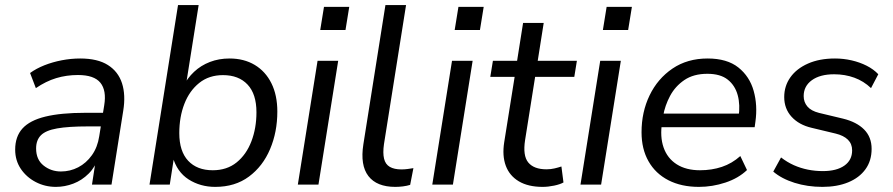

<svg xmlns="http://www.w3.org/2000/svg" viewBox="-20 -725 3508 754"><path d="M199.4 8.9Q157 8.9 120.5 -10Q84.1 -28.9 61.8 -61.8Q39.6 -94.8 39.6 -137.3Q39.6 -188.8 68.3 -220.5Q97.1 -252.2 158.1 -267.1Q219.1 -282 314.6 -282H395.1L386.8 -228.6H325.9Q248.9 -228.6 204.3 -220.7Q159.8 -212.9 140.8 -193.9Q121.8 -174.9 121.8 -142.1Q121.8 -98.1 151.2 -74.9Q180.5 -51.6 219.3 -51.6Q255.5 -51.6 287.1 -68Q318.7 -84.4 340.9 -115.5Q363.1 -146.6 369.7 -190.1L389.3 -311.7Q398.8 -369.8 374.2 -400.1Q349.6 -430.4 286.2 -430.4Q241.1 -430.4 200.7 -418.2Q160.2 -405.9 120.8 -378.9L98.1 -438.3Q122.1 -455.8 154.2 -468.6Q186.3 -481.3 222.6 -488.3Q258.9 -495.3 294.8 -495.3Q363.2 -495.3 403.6 -469.7Q444.1 -444.2 459.1 -398.2Q474 -352.1 464 -290.3L417.9 0H341.2L358.3 -110.4H368.3Q354.8 -69.8 328.2 -43.2Q301.7 -16.7 268 -3.9Q234.4 8.9 199.4 8.9Z M825.2 8.9Q766.6 8.9 720.7 -20.4Q674.8 -49.8 657.8 -110.3H663.8L646.7 0H567.1L679.1 -705H760.1L709 -383.2H697.9Q715.4 -417.9 742.2 -443Q769 -468.1 804.4 -481.7Q839.7 -495.3 881.4 -495.3Q938 -495.3 980.3 -470.1Q1022.6 -444.8 1045.8 -398.1Q1069.1 -351.4 1069.1 -286.9Q1069.1 -206.6 1040.6 -139.4Q1012.2 -72.1 957.7 -31.6Q903.3 8.9 825.2 8.9ZM815.5 -56.4Q871 -56.4 909.1 -87.1Q947.3 -117.9 967.2 -169.8Q987.1 -221.7 987.1 -284.1Q987.1 -355.8 952.2 -392.9Q917.4 -430 855.7 -430Q800.6 -430 762.3 -399.2Q723.9 -368.4 704 -317Q684.1 -265.7 684.1 -202.2Q684.1 -131 718.9 -93.7Q753.8 -56.4 815.5 -56.4Z M1237.6 -607.3 1252.3 -698H1351.5L1336.8 -607.3ZM1149.6 0 1227.1 -486.3H1308.1L1230.6 0Z M1532.3 8.9Q1459.5 8.9 1426.8 -33.5Q1394 -76 1407 -158.5L1493.6 -705H1574.6L1487.9 -159Q1482.9 -124.1 1488.2 -102Q1493.4 -79.8 1510.8 -69.7Q1528.1 -59.7 1556.3 -59.7Q1568.4 -59.7 1579.9 -61.2Q1591.4 -62.7 1603.5 -64.7L1590.7 1Q1577.9 5 1562.2 7Q1546.6 8.9 1532.3 8.9Z M1765.6 -607.3 1780.3 -698H1879.5L1864.8 -607.3ZM1677.6 0 1755.1 -486.3H1836.1L1758.6 0Z M2110.9 8.9Q2054.3 8.9 2017.6 -12.9Q1980.9 -34.8 1966.3 -74Q1951.7 -113.3 1960.1 -166.6L2001 -423.1H1905.4L1915.7 -486.3H2010.7L2034.2 -635H2115.2L2091.7 -486.3H2245.5L2235.3 -423.1H2081.5L2042.1 -175.2Q2032.5 -113.6 2054.6 -86.9Q2076.7 -60.1 2126.1 -60.1Q2143.2 -60.1 2158 -63.7Q2172.8 -67.2 2184.7 -71.2L2192.8 -8.5Q2180 -1.1 2156.3 3.9Q2132.7 8.9 2110.9 8.9Z M2347.6 -607.3 2362.3 -698H2461.5L2446.8 -607.3ZM2259.6 0 2337.1 -486.3H2418.1L2340.6 0Z M2724.9 8.9Q2655.7 8.9 2604.9 -17.2Q2554.1 -43.4 2526.8 -91.6Q2499.4 -139.7 2499.4 -205.6Q2499.4 -285 2531 -350.5Q2562.6 -416.1 2620.9 -455.7Q2679.3 -495.3 2758.8 -495.3Q2835.1 -495.3 2879.5 -460.1Q2923.8 -424.8 2939.7 -368.2Q2955.6 -311.5 2946.6 -247.3L2943.6 -225.5H2561.8L2569.7 -279H2898.4L2880.4 -265.6Q2887.4 -313 2877.1 -351.1Q2866.8 -389.3 2838 -412.2Q2809.3 -435.2 2757.8 -435.2Q2703.7 -435.2 2667.6 -410.7Q2631.6 -386.2 2611.4 -348.3Q2591.2 -310.5 2584.1 -269.2L2580.2 -245.1Q2571.1 -188.1 2586 -145.7Q2600.8 -103.3 2637.5 -79.8Q2674.2 -56.4 2729 -56.4Q2775.2 -56.4 2814.9 -69.7Q2854.7 -83 2887.3 -112.2L2913.5 -57.2Q2880.1 -25.1 2828.9 -8.1Q2777.7 8.9 2724.9 8.9Z M3209.8 8.9Q3151 8.9 3100.2 -7.1Q3049.4 -23.1 3016.7 -51.1L3047.2 -106.7Q3071.2 -88.1 3097.6 -76.3Q3124 -64.6 3152.7 -58.8Q3181.3 -53.1 3211.4 -53.1Q3265.3 -53.1 3295.9 -74.6Q3326.4 -96 3326.4 -134.6Q3326.4 -159.9 3309.8 -176.4Q3293.1 -192.8 3261.8 -200.4L3167.2 -223.1Q3117.5 -234.7 3088.6 -266.4Q3059.7 -298.1 3059.7 -343.9Q3059.7 -387.3 3083.9 -421.4Q3108.1 -455.5 3153.1 -475.4Q3198.1 -495.3 3259 -495.3Q3292.1 -495.3 3324.1 -488Q3356 -480.7 3383.4 -466.9Q3410.8 -453 3429.1 -433.5L3400.6 -379Q3371.7 -406.6 3335 -419.9Q3298.3 -433.3 3255.7 -433.3Q3200.3 -433.3 3168.2 -410Q3136.1 -386.7 3136.1 -347.7Q3136.1 -323.9 3150.8 -306.6Q3165.5 -289.4 3196.3 -281.7L3291 -259Q3344.1 -246 3373.5 -216.4Q3402.9 -186.7 3402.9 -140.4Q3402.9 -93.6 3378.7 -60.3Q3354.6 -26.9 3311 -9Q3267.5 8.9 3209.8 8.9Z"/></svg>

Font: Nunito Sans 12pt ExtraLight
Style: Italic
Weight: 200
Italic angle: -9°
Designer: Vernon Adams
Foundry: Vernon Adams
Version: Version 3.101;gftools[0.9.27]